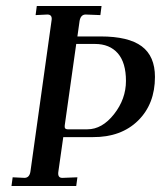

<svg xmlns="http://www.w3.org/2000/svg" viewBox="-20 -617 548 637"><path d="M294.9 -471.2H232.9L194.8 -201.2Q192.9 -188 204.1 -188H270Q318.8 -188 358.4 -238.3Q397.9 -288.6 397.9 -348.6Q397.9 -408.7 371.1 -439.9Q343.8 -471.2 294.9 -471.2ZM314 -496.1Q406.2 -496.1 450.2 -463.4Q494.1 -430.7 494.1 -361.8Q494.1 -272 438 -216.8Q381.8 -161.6 288.1 -162.1H189.9L173.8 -48.8Q169.9 -25.9 188 -26.9L236.8 -28.8L232.9 0H18.1L22 -28.8L61 -26.9Q78.1 -26.9 81.1 -48.8L150.9 -547.9Q154.8 -568.8 137.2 -568.8L98.1 -566.9L102.1 -597.2H316.9L313 -566.9L264.2 -568.8Q248 -568.8 244.1 -547.9L236.8 -496.1Z"/></svg>

Font: Unna-Italic
Style: Italic
Weight: 400
Italic angle: -8°
Designer: Jorge de Buen U.
Foundry: Omnibus-Type
Version: Version 2.006;PS 002.006;hotconv 1.0.70;makeotf.lib2.5.58329